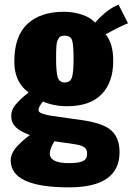

<svg xmlns="http://www.w3.org/2000/svg" viewBox="-20 -640 575 832"><path d="M260.3 -282.7Q284.7 -282.7 291.7 -304.4Q298.8 -326.2 298.8 -384.3Q298.8 -444.8 292.5 -465.1Q286.1 -485.4 259.8 -485.4Q250.5 -485.4 244.1 -482.9Q237.8 -480.5 233.9 -473.6Q230 -466.8 227.8 -460.9Q225.6 -455.1 224.6 -441.7Q223.6 -428.2 223.4 -419.4Q223.1 -410.6 223.1 -391.1Q223.1 -386.7 223.1 -384.3Q223.1 -328.1 230 -305.4Q236.8 -282.7 260.3 -282.7ZM278.3 66.9Q316.9 66.9 335.4 59.8Q354 52.7 356.4 36.1Q357.4 30.3 357.4 24.9Q357.4 8.8 347.7 0Q335 -10.7 300.3 -15.6L215.8 -27.8Q195.8 4.4 195.8 24.9Q195.8 66.9 278.3 66.9ZM278.8 171.9Q26.4 171.9 26.4 55.2Q26.4 39.6 33.7 23.9Q41 8.3 54.9 -6.6Q68.8 -21.5 80.3 -31.5Q91.8 -41.5 109.4 -54.7Q70.3 -69.8 52.7 -85Q35.2 -100.1 30.8 -119.6Q28.8 -128.4 28.8 -137.2Q28.8 -146.5 30.8 -154.3Q34.7 -170.9 47.1 -186Q59.6 -201.2 71.8 -212.4Q84 -223.6 104 -239.3Q42 -283.7 42 -373.5Q42 -482.9 98.4 -535.9Q154.8 -588.9 256.3 -588.9Q298.3 -588.9 335 -576.7Q371.6 -564.5 392.1 -542Q432.1 -587.4 470.7 -608.9L493.7 -620.1L534.7 -539.1Q521.5 -534.7 491.2 -519.5Q460.9 -504.4 438 -491.2Q470.7 -451.2 470.7 -376Q470.7 -283.2 420.2 -231.4Q369.6 -179.7 271 -179.7Q212.9 -179.7 166 -200.2Q147 -176.8 147 -163.1Q147 -161.1 147.5 -159.2Q150.9 -147 202.6 -138.2Q216.3 -135.7 340.3 -118.7Q429.7 -105.5 463.9 -73.2Q498 -41 498 19.5Q498 171.9 278.8 171.9Z"/></svg>

Font: Oswald
Style: Heavy
Weight: 800
Designer: Vernon Adams
Foundry: Vernon Adams
Version: 3.0; ttfautohint (v0.95) -l 8 -r 50 -G 200 -x 0 -w "G" -W -c